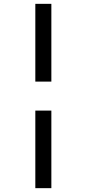

<svg xmlns="http://www.w3.org/2000/svg" viewBox="-20 -889 451 1000"><path d="M247.5 -869V-464H164V-869ZM247.5 -313V91H164V-313Z"/></svg>

Font: Merriweather 36pt SemiBold
Style: Regular
Weight: 600
Version: Version 2.100